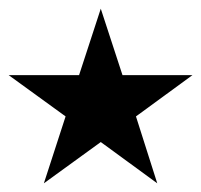

<svg xmlns="http://www.w3.org/2000/svg" viewBox="-25 -553 463 442"><path d="M76 -131 126 -285 -5 -380H157L207 -533L257 -380H418L288 -285L337 -131L207 -226Z"/></svg>

Font: Fustat
Style: Regular
Weight: 400
Designer: Mohamed Gaber, Khaled Hosny, Laura Garcia Mut
Foundry: Kief Type Foundry, Alif Type Foundry, Hard Type Foundry
Version: Version 1.007